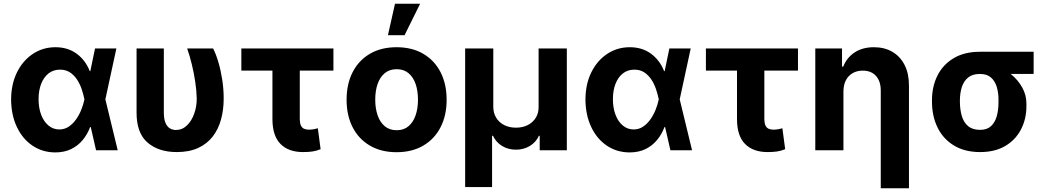

<svg xmlns="http://www.w3.org/2000/svg" viewBox="-20 -806 5628 1030"><path d="M275.6 11.7Q206.9 11 153.7 -25.1Q100.5 -61.3 70.3 -125.3Q40.1 -189.4 39.6 -272.5Q40.1 -355.9 71.6 -418.8Q103 -481.8 156.9 -517.3Q210.7 -552.7 277.5 -552.7Q343.9 -552.7 391.4 -517.8Q438.9 -482.8 461.5 -424.4H507.6L544.9 -274.4L611.5 0H495.3L432.6 -274.4Q427.2 -301.5 417.7 -329.2Q408.1 -356.8 392.6 -380.1Q377.1 -403.3 354.9 -417.9Q332.6 -432.4 302.1 -432.4Q266.2 -432.4 240.4 -412.1Q214.6 -391.7 200.7 -356Q186.9 -320.3 186.9 -273.8Q186.9 -227.1 200.9 -190.3Q214.9 -153.6 240 -132.7Q265 -111.7 297.9 -111.5Q326.3 -111.5 348.8 -126.6Q371.3 -141.7 388.2 -165.8Q405.2 -189.9 416.3 -217.9Q427.3 -245.8 432.6 -271.5L489.8 -545.9H604.3L544.9 -271.5L507.6 -124.2H463.5Q449 -85.5 423.6 -54.8Q398.2 -24 361.6 -6.2Q325 11.7 275.6 11.7Z M712.6 -545.9H858.9V-201.8Q859.1 -166.4 868.1 -146Q877.1 -125.6 891.7 -117.2Q906.4 -108.8 923.3 -108.6Q957.9 -108.8 983 -133.2Q1008.1 -157.6 1021.9 -196.3Q1035.6 -235 1035.4 -277.3Q1034.4 -320.8 1027.4 -367.1Q1020.5 -413.5 1009.4 -459.4Q998.3 -505.4 984.1 -545.9H1123.3Q1138.6 -516.1 1151.4 -472.9Q1164.2 -429.8 1172.1 -379.4Q1180 -329.1 1180 -277.3Q1180 -216.8 1165.6 -164.6Q1151.2 -112.3 1120.8 -73.1Q1090.4 -33.9 1042.6 -12.1Q994.8 9.8 928 9.8Q830.7 9.8 771.4 -41.4Q712.1 -92.6 712.6 -203.1Z M1768.7 -545.9V-427.3H1274.7V-545.9ZM1441.5 -545.9H1588.2V-165.2Q1588.7 -144.1 1594.5 -132.2Q1600.4 -120.3 1611 -115.4Q1621.7 -110.5 1635.8 -110.4Q1652.3 -110.5 1662.6 -112.7Q1672.9 -114.9 1685.1 -117.8L1699.9 -5.7Q1677.5 3.6 1655.9 6.7Q1634.3 9.8 1605.4 9.8Q1527.9 9.8 1484.8 -33.7Q1441.7 -77.2 1441.5 -166.6Z M2107.4 10.5Q2024.6 10.5 1964.4 -24.8Q1904.2 -60.1 1871.7 -123.4Q1839.3 -186.7 1839.3 -270.7Q1839.3 -355.3 1871.7 -418.7Q1904.2 -482.1 1964.4 -517.4Q2024.6 -552.7 2107.4 -552.7Q2190.4 -552.7 2250.6 -517.4Q2310.8 -482.1 2343.4 -418.7Q2376 -355.3 2376 -270.7Q2376 -186.7 2343.4 -123.4Q2310.8 -60.1 2250.6 -24.8Q2190.4 10.5 2107.4 10.5ZM2108 -107.4Q2145.9 -107.4 2171.2 -128.6Q2196.5 -149.8 2209.4 -187Q2222.3 -224.1 2222.3 -271.3Q2222.3 -319.1 2209.4 -356Q2196.5 -392.8 2171.2 -413.8Q2145.9 -434.8 2108 -434.8Q2070 -434.8 2044.4 -413.8Q2018.8 -392.8 2005.9 -356Q1993 -319.1 1993 -271.3Q1993 -224.1 2005.9 -187Q2018.8 -149.8 2044.4 -128.6Q2070 -107.4 2108 -107.4ZM2061.1 -617 2099 -785.9H2233.8L2150.2 -617Z M2475.3 197.7V-545.9H2626.3V-232Q2626.5 -199.5 2641.9 -174.3Q2657.3 -149.1 2684.7 -135.1Q2712 -121.1 2747.8 -121.1Q2784.1 -121.1 2811.5 -135.2Q2838.9 -149.3 2854.3 -174.4Q2869.7 -199.5 2869.4 -232V-545.9H3020.8V0H2875.3V-77.5H2871Q2854.9 -42.2 2821.7 -22.6Q2788.6 -2.9 2747.8 -3.1Q2706.8 -2.9 2674.1 -22.6Q2641.3 -42.2 2624.7 -77.5H2619.8V197.7Z M3356.6 11.7Q3288 11 3234.8 -25.1Q3181.5 -61.3 3151.4 -125.3Q3121.2 -189.4 3120.7 -272.5Q3121.2 -355.9 3152.6 -418.8Q3184.1 -481.8 3237.9 -517.3Q3291.8 -552.7 3358.6 -552.7Q3425 -552.7 3472.5 -517.8Q3519.9 -482.8 3542.6 -424.4H3588.7L3626 -274.4L3692.6 0H3576.4L3513.7 -274.4Q3508.3 -301.5 3498.7 -329.2Q3489.2 -356.8 3473.7 -380.1Q3458.2 -403.3 3435.9 -417.9Q3413.7 -432.4 3383.2 -432.4Q3347.3 -432.4 3321.4 -412.1Q3295.6 -391.7 3281.8 -356Q3268 -320.3 3268 -273.8Q3268 -227.1 3282 -190.3Q3296 -153.6 3321 -132.7Q3346.1 -111.7 3378.9 -111.5Q3407.3 -111.5 3429.8 -126.6Q3452.3 -141.7 3469.3 -165.8Q3486.2 -189.9 3497.3 -217.9Q3508.4 -245.8 3513.7 -271.5L3570.9 -545.9H3685.4L3626 -271.5L3588.7 -124.2H3544.5Q3530.1 -85.5 3504.7 -54.8Q3479.3 -24 3442.7 -6.2Q3406.1 11.7 3356.6 11.7Z M4260.8 -545.9V-427.3H3766.9V-545.9ZM3933.7 -545.9H4080.4V-165.2Q4080.9 -144.1 4086.7 -132.2Q4092.6 -120.3 4103.2 -115.4Q4113.9 -110.5 4128 -110.4Q4144.5 -110.5 4154.8 -112.7Q4165 -114.9 4177.2 -117.8L4192.1 -5.7Q4169.7 3.6 4148.1 6.7Q4126.5 9.8 4097.6 9.8Q4020.1 9.8 3977 -33.7Q3933.9 -77.2 3933.7 -166.6Z M4504.7 -315.2V0H4353.7V-545.9H4497.1V-448.8H4503.7Q4522.5 -497 4565 -524.9Q4607.6 -552.7 4668.2 -552.7Q4725.1 -552.7 4767.3 -527.9Q4809.6 -503.1 4832.9 -457.2Q4856.2 -411.2 4856.2 -347.3V204.1H4704.9V-320.3Q4704.9 -370.2 4679.4 -398.6Q4654 -427 4608 -427.1Q4577.8 -427.1 4554.4 -413.8Q4531 -400.5 4517.9 -375.6Q4504.9 -350.8 4504.7 -315.2Z M4979.7 -258.8V-269.5Q4980 -343.4 5009.7 -401.8Q5039.4 -460.3 5096.8 -494.3Q5154.2 -528.3 5236.7 -528.3Q5248.2 -521.9 5258.8 -505.7Q5269.3 -489.6 5286.4 -472.8Q5303.4 -456 5333.8 -446.5Q5372.6 -433.9 5407.5 -404.7Q5442.4 -375.5 5464.5 -335.3Q5486.6 -295.1 5486.3 -249V-238.3Q5486.6 -168.7 5457.6 -112.4Q5428.6 -56.1 5373.2 -23.1Q5317.8 9.8 5238.1 9.8Q5155.2 9.8 5097.4 -25.5Q5039.6 -60.7 5009.8 -121.5Q4980 -182.3 4979.7 -258.8ZM5129.5 -269.5V-258.8Q5129.8 -217.5 5139.8 -183.5Q5149.8 -149.5 5173.5 -129.4Q5197.3 -109.4 5238.1 -109.4Q5275 -109.4 5296.5 -129.4Q5318 -149.5 5327.4 -183.5Q5336.8 -217.5 5336.5 -258.8V-269.5Q5336.8 -307.5 5327.3 -339.3Q5317.8 -371.1 5296 -390.3Q5274.3 -409.5 5236.7 -409.2Q5197.5 -409.5 5173.8 -390.3Q5150.2 -371.1 5140 -339.3Q5129.8 -307.5 5129.5 -269.5ZM5525 -528.3V-409.2H5236.7V-528.3Z"/></svg>

Font: GitLab Sans
Style: Regular
Weight: 400
Designer: Rasmus Andersson
Foundry: Modifications by GitLab B.V., manufactured by rsms
Version: Version 4.000;git-c8fb6b7